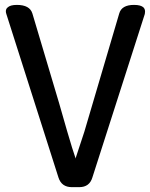

<svg xmlns="http://www.w3.org/2000/svg" viewBox="-20 -730 614 784"><path d="M273.4 34.2Q231.4 34.2 218.8 -4.9L5.9 -672.9Q3.9 -678.7 3.9 -683.6Q3.9 -693.4 10.7 -699.2Q21.5 -710 48.8 -710Q101.6 -710 112.3 -674.8L221.7 -307.6L253.9 -195.3Q277.3 -115.2 288.1 -85Q288.1 -85 288.1 -84Q288.1 -83 288.1 -82Q289.1 -84 324.2 -191.4L466.8 -674.8Q476.6 -710 527.3 -710Q555.7 -710 566.4 -699.2Q572.3 -692.4 572.3 -682.6Q572.3 -677.7 571.3 -672.9L357.4 -5.9Q345.7 34.2 303.7 34.2Z"/></svg>

Font: TaiwanPearl
Style: Regular
Weight: 400
Version: Version 2.102